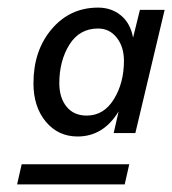

<svg xmlns="http://www.w3.org/2000/svg" viewBox="-20 -686 453 505"><path d="M348 -660H413L336 -336H279L292 -393Q252 -327 184 -327Q133 -327 100.5 -366Q68 -405 68 -467Q68 -553 116 -609.5Q164 -666 238 -666Q273 -666 298 -645.5Q323 -625 330 -587ZM208 -382Q253 -382 279.5 -425Q306 -468 306 -526Q306 -563 287 -587Q268 -611 238 -611Q189 -611 162.5 -568.5Q136 -526 136 -467Q136 -429 155 -405.5Q174 -382 208 -382ZM25 -201 37 -254H320L308 -201Z"/></svg>

Font: Elaine Sans
Style: Italic
Weight: 400
Italic angle: -13°
Designer: Wei Huang
Foundry: Wei Huang
Version: Version 2.001;December 24, 2019;FontCreator 12.0.0.2547 64-b